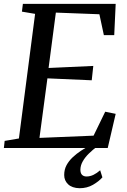

<svg xmlns="http://www.w3.org/2000/svg" viewBox="-22 -763 654 990"><path d="M-2 0 2 -36.5 75.5 -49 159 -691.5 91 -703 96 -743H574.5L567 -582H513.5L490.5 -689.5L266 -698L228.5 -412.5L459 -423L451 -349L222.5 -359L181.5 -52L460.5 -63.5L520.5 -187L574.5 -176L533.5 0ZM388 207.5Q349.5 206.5 329.2 187.2Q309 168 309 139.5Q309 111 321.2 88.5Q333.5 66 353 47.8Q372.5 29.5 395.2 14.5Q418 -0.5 439.5 -13L463.5 -24.5L479.5 -8.5Q456 9.5 436.2 28.8Q416.5 48 404.8 68.8Q393 89.5 392.5 111.5Q392.5 130 401 138.5Q409.5 147 424 147Q442.5 147 460 138.5Q477.5 130 494.5 115L506 151.5Q488 172 457.5 189.8Q427 207.5 388 207.5Z"/></svg>

Font: Merriweather 36pt
Style: Italic
Weight: 400
Italic angle: -7.8°
Version: Version 2.101